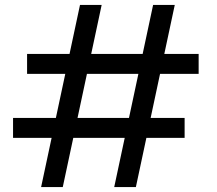

<svg xmlns="http://www.w3.org/2000/svg" viewBox="-20 -760 882 780"><path d="M305 -740H393L235 0H147ZM602 -740H690L532 0H444ZM33 -281H730V-200H33ZM90 -541H787V-460H90Z"/></svg>

Font: Parkinsans
Style: Regular
Weight: 400
Designer: Red Stone, Indian Type Foundry
Foundry: Indian Type Foundry
Version: Version 1.000